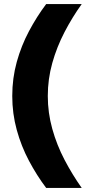

<svg xmlns="http://www.w3.org/2000/svg" viewBox="-20 -820 450 940"><path d="M206 100Q160 39 122 -32.5Q84 -104 62 -184Q40 -264 40 -350Q40 -437 62 -516.5Q84 -596 122 -667.5Q160 -739 206 -800H380Q334 -736 296 -663Q258 -590 236 -511.5Q214 -433 214 -350Q214 -268 236 -189Q258 -110 296 -37.5Q334 35 380 100Z"/></svg>

Font: Figtree Black
Style: Regular
Weight: 900
Designer: Erik Kennedy
Foundry: Erik Kennedy
Version: Version 2.001;gftools[0.9.30]